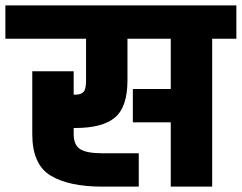

<svg xmlns="http://www.w3.org/2000/svg" viewBox="-30 -694 899 714"><path d="M849 -674V-550H759V0H605V-239H464V-363H605V-550H444V-395Q444 -296 397.5 -257Q351 -218 250 -218H244V-195Q244 -155 268 -139.5Q292 -124 351 -124H486V0H351Q225 0 157.5 -41.5Q90 -83 90 -195V-429H244V-342H250Q271 -342 280.5 -352Q290 -362 290 -395V-550H-10V-674Z"/></svg>

Font: Biryani Black
Style: Regular
Weight: 900
Designer: Dan Reynolds and Mathieu Reguer
Foundry: Dan Reynolds and Mathieu Reguer
Version: Version 1.004; ttfautohint (v1.1) -l 5 -r 5 -G 72 -x 0 -D la